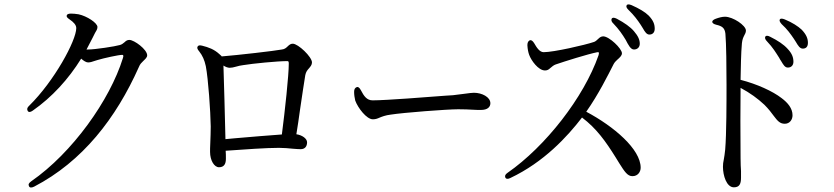

<svg xmlns="http://www.w3.org/2000/svg" viewBox="-20 -810 3740 861"><path d="M104 -313C108 -306 116 -306 127 -314C213 -374 287 -455 344 -547C354 -538 366 -530 375 -530C384 -530 394 -533 405 -537L418 -541C444 -549 512 -564 528 -564C533 -564 535 -561 531 -549C473 -362 305 -125 120 3C109 11 106 17 110 25C113 32 121 33 133 27C350 -86 500 -279 603 -510C608 -523 615 -529 622 -536C631 -545 640 -552 640 -562C640 -588 582 -631 560 -631C551 -631 545 -627 539 -621C533 -616 526 -610 517 -608C497 -602 407 -588 375 -588H368L395 -640C400 -651 403 -656 406 -662C412 -672 417 -679 417 -689C417 -707 370 -738 332 -746C319 -748 308 -749 298 -749C287 -749 280 -746 279 -740C278 -734 282 -730 292 -723C310 -711 322 -698 322 -684C322 -628 223 -446 111 -336C102 -328 100 -321 104 -313Z M866 -601C863 -596 865 -589 873 -580C888 -561 897 -541 903 -513C914 -455 924 -311 925 -243C925 -220 924 -192 923 -168C922 -152 922 -137 922 -129C922 -90 941 -60 962 -60C985 -60 993 -75 993 -98C993 -112 993 -123 992 -134C1078 -140 1173 -147 1231 -147C1252 -147 1275 -145 1294 -143C1307 -142 1319 -141 1328 -141C1349 -141 1357 -155 1357 -172C1357 -188 1336 -204 1309 -208C1315 -243 1320 -279 1325 -315C1335 -382 1344 -444 1349 -473C1352 -488 1358 -495 1365 -503C1372 -511 1379 -519 1379 -530C1379 -555 1317 -614 1293 -614C1283 -614 1278 -609 1272 -604C1265 -597 1257 -589 1244 -588C1213 -582 1049 -563 974 -557L973 -559C972 -560 970 -562 963 -568C940 -589 915 -598 887 -605C876 -608 869 -607 866 -601ZM982 -516C991 -510 1002 -506 1010 -506C1018 -506 1028 -508 1038 -511C1049 -514 1060 -517 1071 -518C1113 -525 1224 -536 1269 -536C1273 -536 1275 -534 1275 -525C1275 -472 1258 -315 1244 -207C1186 -203 1104 -196 1034 -190C1019 -189 1005 -187 991 -186C989 -283 984 -451 982 -516Z M1579 -419C1572 -416 1568 -410 1568 -398C1568 -385 1570 -372 1573 -359C1585 -326 1624 -275 1652 -275C1664 -275 1672 -278 1681 -282C1693 -287 1708 -293 1732 -296C1789 -305 1985 -320 2035 -320C2062 -320 2082 -319 2100 -318C2113 -317 2125 -317 2137 -317C2166 -317 2179 -330 2179 -347C2179 -375 2141 -394 2105 -394C2095 -394 2083 -392 2067 -390L2011 -383C2004 -383 1994 -382 1979 -381C1900 -375 1711 -360 1651 -360C1625 -360 1612 -379 1598 -406C1592 -417 1586 -422 1579 -419Z M2786 -631C2798 -608 2808 -588 2823 -588C2838 -588 2849 -598 2849 -614C2849 -631 2842 -648 2823 -670C2807 -689 2780 -708 2746 -726C2734 -732 2726 -732 2723 -726C2720 -720 2722 -712 2731 -704C2755 -679 2771 -656 2786 -631ZM2246 -14C2249 -7 2258 -6 2269 -12C2419 -83 2524 -197 2590 -283C2655 -234 2696 -176 2741 -104L2757 -78C2781 -40 2794 -20 2816 -20C2841 -20 2853 -40 2853 -58C2853 -141 2733 -243 2609 -309C2664 -387 2707 -474 2732 -523C2737 -532 2742 -536 2748 -542C2758 -551 2769 -560 2769 -571C2769 -592 2712 -647 2685 -647C2676 -647 2669 -642 2663 -636C2657 -630 2650 -624 2644 -622C2603 -608 2463 -576 2418 -576C2400 -576 2387 -596 2375 -617C2368 -628 2361 -632 2355 -629C2348 -625 2345 -618 2345 -607C2346 -589 2349 -575 2353 -564C2362 -539 2394 -494 2424 -494C2436 -494 2441 -499 2448 -505C2455 -511 2463 -518 2472 -521C2513 -535 2614 -567 2659 -576C2665 -577 2668 -575 2664 -562C2598 -373 2426 -153 2256 -35C2246 -28 2243 -22 2246 -14ZM2798 -766C2824 -741 2839 -720 2853 -699C2855 -695 2860 -688 2863 -683C2872 -667 2880 -655 2892 -655C2908 -655 2916 -666 2916 -681C2916 -701 2910 -718 2889 -740C2873 -756 2846 -772 2812 -787C2800 -792 2792 -791 2790 -786C2787 -780 2790 -774 2798 -766Z M3474 -551C3476 -547 3480 -540 3483 -536C3493 -519 3500 -507 3513 -507C3529 -507 3538 -518 3538 -533C3538 -552 3532 -570 3512 -591C3494 -611 3468 -628 3434 -645C3423 -651 3415 -651 3412 -646C3409 -640 3411 -633 3420 -624C3445 -598 3460 -573 3474 -551ZM3192 -699C3218 -693 3230 -685 3233 -659C3237 -613 3238 -506 3238 -429C3238 -360 3238 -209 3232 -139C3230 -120 3228 -107 3226 -96C3223 -83 3222 -73 3222 -62C3222 -23 3238 30 3271 30C3295 30 3303 16 3303 -13V-43C3302 -58 3301 -78 3301 -101C3300 -197 3300 -344 3301 -416C3344 -393 3378 -368 3408 -340C3426 -322 3440 -304 3450 -290C3466 -269 3477 -255 3499 -255C3522 -255 3534 -274 3534 -293C3534 -324 3513 -349 3485 -370C3445 -401 3375 -433 3301 -452C3302 -505 3303 -573 3307 -616C3309 -634 3313 -642 3317 -650C3321 -658 3325 -664 3325 -673C3325 -696 3267 -735 3231 -735C3218 -735 3204 -731 3190 -726C3179 -722 3174 -717 3174 -712C3174 -707 3180 -702 3192 -699ZM3485 -702C3511 -678 3525 -658 3540 -636C3542 -633 3546 -626 3549 -622C3559 -605 3567 -592 3580 -592C3595 -592 3603 -601 3603 -618C3603 -637 3596 -655 3575 -677C3559 -692 3533 -709 3499 -723C3487 -728 3479 -727 3477 -723C3474 -718 3477 -711 3485 -702Z"/></svg>

Font: 寒蝉锦书宋 CompactLight
Style: Bold
Weight: 400
Width: 4
Designer: 寒蝉锦书宋{Warren} 思源宋体{Ryoko NISHIZUKA 西塚涼子 (kana & ideographs); Frank Grießhammer (Latin, Greek & Cyrillic); Wenlong ZHANG 
Foundry: Adobe & ChillType
Version: Version 2.000;Glyphs 3.1.1 (3135)